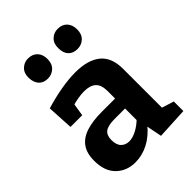

<svg xmlns="http://www.w3.org/2000/svg" viewBox="-224 -885 1008 1008"><g transform="rotate(-45 280.5 -380.5)"><path d="M482 -71 463 -99 549 -72V-1L374 8L355 -88L365 -85Q325 -36 278 -12Q231 12 181 12Q117 12 75 -29Q33 -70 33 -147Q33 -204 57.5 -237.5Q82 -271 129 -286Q176 -301 243 -301H352L342 -290V-356Q342 -403 319.5 -423Q297 -443 254 -443Q233 -443 209 -439Q185 -435 157 -427L171 -442L158 -361H71L63 -507Q131 -527 187.5 -536.5Q244 -546 291 -546Q384 -546 433 -506Q482 -466 482 -382ZM174 -161Q174 -124 191.5 -106.5Q209 -89 236 -89Q261 -89 291 -104.5Q321 -120 348 -147L342 -123V-237L352 -227H266Q214 -227 194 -211Q174 -195 174 -161ZM387 -624Q354 -624 336 -643.5Q318 -663 318 -698Q317 -733 337.5 -753Q358 -773 387 -773Q420 -773 439 -753Q458 -733 458 -698Q458 -663 437.5 -643.5Q417 -624 387 -624ZM167 -624Q135 -624 117 -643.5Q99 -663 98 -698Q97 -733 117.5 -753Q138 -773 167 -773Q200 -773 219 -753Q238 -733 238 -698Q238 -663 217 -643.5Q196 -624 167 -624Z"/></g></svg>

Font: Bitter Thin
Style: Bold
Weight: 700
Version: Version 3.021